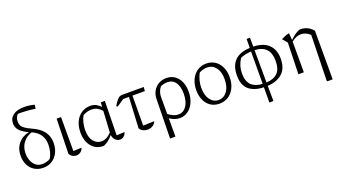

<svg xmlns="http://www.w3.org/2000/svg" viewBox="-69 -1401 4012 2256"><g transform="rotate(-20 1937.0 -273.0)"><path d="M245 8Q183 8 136.5 -20Q90 -48 64.5 -98Q39 -148 39 -216Q39 -304 89.5 -365.5Q140 -427 225 -444Q148 -480 116.5 -516.5Q85 -553 85 -603Q85 -668 134.5 -704.5Q184 -741 273 -741Q306 -741 338 -736.5Q370 -732 401 -723L394 -675Q347 -683 302 -686.5Q257 -690 212 -691Q204 -691 195.5 -690.5Q187 -690 178 -690Q144 -657 144 -607Q144 -576 155 -554Q166 -532 195 -512.5Q224 -493 276 -469Q368 -428 412 -369Q456 -310 456 -229Q456 -159 429 -105.5Q402 -52 354.5 -22Q307 8 245 8ZM103 -222Q103 -139 143 -88Q183 -37 248 -37Q299 -37 348 -64Q391 -136 391 -230Q391 -372 255 -431Q184 -408 143.5 -352.5Q103 -297 103 -222Z M575 -45 586 -481H641V-56L744 -61Q735 -29 710.5 -12Q686 5 657 5Q633 5 610.5 -8Q588 -21 575 -45Z M1002 8Q998 9 992 9Q932 9 887 -21.5Q842 -52 817.5 -106.5Q793 -161 793 -232Q793 -308 820.5 -366Q848 -424 897 -456Q946 -488 1009 -488Q1050 -488 1082 -470Q1114 -452 1136 -427L1139 -484H1190L1182 -56L1282 -61Q1272 -27 1250.5 -11Q1229 5 1205 5Q1175 5 1149 -18Q1123 -41 1117 -84Q1090 -48 1061 -27Q1032 -6 1002 8ZM855 -237Q855 -148 894.5 -99Q934 -50 995 -50Q1024 -50 1055.5 -65.5Q1087 -81 1118 -116L1133 -379Q1113 -404 1081.5 -423Q1050 -442 1005 -442Q954 -442 899 -414Q878 -378 866.5 -332Q855 -286 855 -237Z M1310 -369 1294 -380Q1320 -422 1338 -443.5Q1356 -465 1371 -473Q1386 -481 1405 -481H1675L1671 -431H1516L1514 -57L1654 -61Q1642 -29 1612.5 -11.5Q1583 6 1549 6Q1520 6 1493 -7Q1466 -20 1452 -45L1472 -431H1400Z M1759 194 1768 -297Q1769 -353 1794 -396.5Q1819 -440 1861.5 -464.5Q1904 -489 1959 -489Q2018 -489 2061.5 -459Q2105 -429 2129 -375.5Q2153 -322 2153 -251Q2153 -173 2126 -114.5Q2099 -56 2053.5 -24Q2008 8 1951 8Q1915 8 1883 -4.5Q1851 -17 1826 -35V194ZM1826 -300V-89Q1853 -67 1885 -52.5Q1917 -38 1952 -38Q2013 -38 2051.5 -94.5Q2090 -151 2090 -248Q2090 -337 2054.5 -388Q2019 -439 1953 -439Q1915 -439 1869 -421Q1826 -368 1826 -300Z M2447 8Q2385 8 2339 -22Q2293 -52 2267.5 -106.5Q2242 -161 2242 -232Q2242 -308 2269.5 -366Q2297 -424 2345.5 -456.5Q2394 -489 2457 -489Q2519 -489 2565.5 -458.5Q2612 -428 2638 -373.5Q2664 -319 2664 -247Q2664 -171 2636.5 -113.5Q2609 -56 2560 -24Q2511 8 2447 8ZM2452 -36Q2517 -36 2558.5 -92Q2600 -148 2600 -244Q2600 -336 2559 -389Q2518 -442 2450 -442Q2405 -442 2352 -416Q2307 -332 2307 -238Q2307 -145 2347.5 -90.5Q2388 -36 2452 -36Z M3000 195 3001 5Q2882 2 2816 -54.5Q2750 -111 2750 -232Q2750 -351 2812 -415.5Q2874 -480 3003 -486L3004 -598H3046L3047 -487Q3173 -483 3237.5 -419.5Q3302 -356 3302 -246Q3302 -124 3235 -63Q3168 -2 3049 5L3051 195ZM3237 -243Q3237 -336 3190.5 -387Q3144 -438 3047 -442L3049 -37Q3140 -42 3188.5 -89.5Q3237 -137 3237 -243ZM2814 -237Q2814 -135 2862.5 -88.5Q2911 -42 3001 -37L3003 -442Q2967 -440 2929.5 -432Q2892 -424 2867 -411Q2814 -329 2814 -237Z M3434 0 3445 -392 3394 -453Q3418 -466 3443.5 -476Q3469 -486 3495 -491L3502 -404Q3529 -430 3558.5 -452Q3588 -474 3622 -488Q3629 -489 3637 -489Q3681 -489 3720.5 -471Q3760 -453 3792 -413V194H3726L3720 184L3734 -383Q3680 -432 3621 -432Q3559 -432 3502 -383V0Z"/></g></svg>

Font: Piazzolla Light
Style: Regular
Weight: 300
Designer: Juan Pablo del Peral
Foundry: Huerta Tipografica
Version: Version 1.330